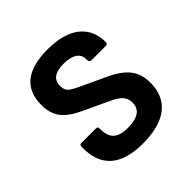

<svg xmlns="http://www.w3.org/2000/svg" viewBox="-144 -611 733 733"><g transform="rotate(-45 222.0 -245.0)"><path d="M221 11Q41 11 46 -147Q46 -157 56 -157H134Q144 -157 144 -148Q143 -108 161.5 -90Q180 -72 222 -72Q303 -72 303 -128Q303 -150 290 -164.5Q277 -179 249 -192L144 -241Q94 -264 72 -293Q50 -322 50 -367Q50 -501 217 -501Q303 -501 348.5 -465Q394 -429 394 -363Q394 -353 383 -353H306Q295 -353 295 -369Q296 -393 276.5 -406Q257 -419 222 -419Q152 -419 152 -369Q152 -348 162.5 -337.5Q173 -327 204 -313L309 -264Q358 -241 381.5 -210.5Q405 -180 405 -133Q405 -63 358 -26Q311 11 221 11Z"/></g></svg>

Font: Sofia Sans Extra Cond
Style: Bold
Weight: 700
Width: 1
Designer: Botio Nikoltchev, Ani Petrova
Foundry: lettersoup
Version: Version 4.100; ttfautohint (v1.8.3)